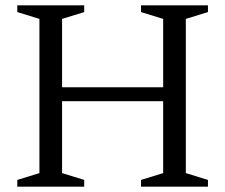

<svg xmlns="http://www.w3.org/2000/svg" viewBox="-20 -696 840 716"><path d="M211.5 -50.5 294 -25V0H44.5V-25L127 -50.5V-625.5L44.5 -651V-676H294V-651L211.5 -625.5ZM673 -50.5 755.5 -25V0H506V-25L588.5 -50.5V-625.5L506 -651V-676H755.5V-651L673 -625.5ZM159.5 -318.5V-370.5H640.5V-318.5Z"/></svg>

Font: Newsreader 16pt 16pt
Style: Regular
Weight: 400
Version: Version 1.003